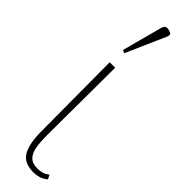

<svg xmlns="http://www.w3.org/2000/svg" viewBox="-283 -795 795 795"><g transform="rotate(45 115.0 -397.5)"><path d="M156 10Q99 10 78.5 -26.5Q58 -63 58 -137L56 -536H88L86 -137Q86 -101 90.5 -73Q95 -45 110 -29Q125 -13 156 -13Q170 -13 182.5 -16.5Q195 -20 209 -31L218 -12Q202 1 186 5.5Q170 10 156 10ZM72 -605 59 -611 106 -787Q111 -805 124.5 -805Q138 -805 151 -796V-784Z"/></g></svg>

Font: Noto Serif Thin
Style: Regular
Weight: 100
Designer: Monotype Design Team
Foundry: Monotype Imaging Inc.
Version: Version 2.015